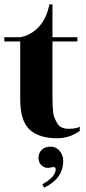

<svg xmlns="http://www.w3.org/2000/svg" viewBox="-20 -633 401 893"><path d="M224 -440V-196Q224 -110 231 -91.5Q238 -73 246 -60Q261 -34 298.5 -34Q336 -34 351 -44V-24Q303 10 246 10Q162 10 118 -30Q74 -70 74 -173V-440H0V-460H74Q122 -468 159 -506.5Q196 -545 210 -613H224V-460H340V-440ZM228 144 204 148Q186 148 172.5 135.5Q159 123 159 101Q159 79 174 64Q189 49 215 49Q241 49 257.5 69Q274 89 274 115Q274 198 185 240L177 224Q239 190 239 154Q239 144 228 144Z"/></svg>

Font: Rozha One
Style: Regular
Weight: 400
Designer: Tim Donaldson, Indian Type Foundry
Foundry: Indian Type Foundry
Version: Version 1.301;PS 1.0;hotconv 1.0.78;makeotf.lib2.5.61930; tt